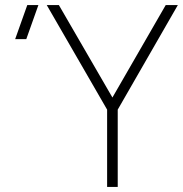

<svg xmlns="http://www.w3.org/2000/svg" viewBox="-20 -740 724 760"><path d="M404 0V-306L165 -720H213L425 -354L636 -720H684L446 -306V0ZM84 -585H40L88 -720H132Z"/></svg>

Font: Manrope ExtraLight
Style: Regular
Weight: 200
Designer: Mikhail Sharanda
Foundry: Mikhail Sharanda
Version: Version 4.505